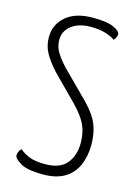

<svg xmlns="http://www.w3.org/2000/svg" viewBox="-111 -771 597 841"><g transform="rotate(15 187.0 -350.0)"><path d="M168 10Q98 10 67 -8.5Q36 -27 36 -41Q36 -49 39.5 -57.5Q43 -66 51 -73Q67 -58 93.5 -47Q120 -36 166 -36Q234 -36 264 -72.5Q294 -109 294 -166Q294 -211 278 -246.5Q262 -282 220 -325L109 -437Q75 -474 57 -506.5Q39 -539 39 -578Q39 -636 82.5 -673Q126 -710 204 -710Q270 -710 299.5 -696Q329 -682 329 -668Q329 -661 325.5 -653.5Q322 -646 316 -640Q304 -650 275.5 -659.5Q247 -669 205 -669Q152 -669 119 -644Q86 -619 86 -579Q86 -547 102.5 -521Q119 -495 144 -468L267 -345Q310 -300 325.5 -260.5Q341 -221 341 -171Q341 -119 323.5 -78Q306 -37 268 -13.5Q230 10 168 10Z"/></g></svg>

Font: Yanone Kaffeesatz ExtraLight Light
Style: Regular
Weight: 300
Version: Version 2.003